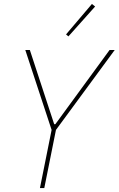

<svg xmlns="http://www.w3.org/2000/svg" viewBox="-20 -951 600 971"><path d="M182 0 241 -294 108 -698H131L254 -323H260L534 -698H560L263 -294L204 0ZM326 -767 314 -777 445 -931 461 -918Z"/></svg>

Font: IBM Plex Sans Cond Thin
Style: Italic
Weight: 100
Width: 3
Italic angle: -11°
Designer: Mike Abbink, Paul van der Laan, Pieter van Rosmalen
Foundry: Bold Monday
Version: Version 1.3